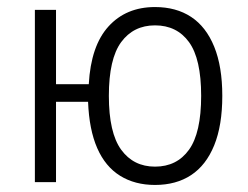

<svg xmlns="http://www.w3.org/2000/svg" viewBox="-20 -517 705 545"><path d="M420 8Q363 8 321 -18Q279 -44 256 -96.5Q233 -149 230 -228H139V0H79V-489H139V-278H232Q238 -387 288 -442Q338 -497 420 -497Q480 -497 522.5 -469Q565 -441 588 -384.5Q611 -328 611 -245Q611 -161 588 -104.5Q565 -48 522.5 -20Q480 8 420 8ZM420 -44Q482 -44 516.5 -92Q551 -140 551 -245Q551 -350 516.5 -397.5Q482 -445 420 -445Q359 -445 324 -397.5Q289 -350 289 -245Q289 -140 324 -92Q359 -44 420 -44Z"/></svg>

Font: Nunito Sans 10pt Condensed Light
Style: Regular
Weight: 300
Width: 3
Designer: Vernon Adams
Foundry: Vernon Adams
Version: Version 3.101;gftools[0.9.27]